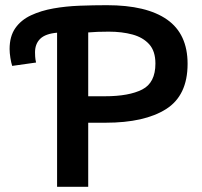

<svg xmlns="http://www.w3.org/2000/svg" viewBox="-20 -720 779 740"><path d="M200 0V-594Q155 -590 135 -570.5Q115 -551 115 -518Q115 -513 115.5 -502.5Q116 -492 119 -479L27 -466Q23 -478 20 -497Q17 -516 17 -531Q17 -580 39 -611.5Q61 -643 99.5 -661Q138 -679 186 -687.5Q234 -696 287.5 -698Q341 -700 392 -700Q545 -700 624 -644.5Q703 -589 703 -474Q703 -352 620 -299.5Q537 -247 387 -247H320V0ZM320 -349H384Q477 -349 528 -375Q579 -401 579 -475Q579 -523 555 -549.5Q531 -576 490.5 -587Q450 -598 399 -598Q353 -598 320 -595Z"/></svg>

Font: Ubuntu Sans SemiBold
Style: Regular
Weight: 600
Designer: Dalton Maag Ltd
Foundry: Dalton Maag Ltd
Version: Version 1.006; ttfautohint (v1.8.4.7-5d5b)